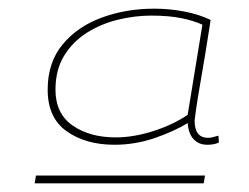

<svg xmlns="http://www.w3.org/2000/svg" viewBox="-20 -698 575 443"><path d="M466 -652Q466 -652 462.5 -629.5Q459 -607 453.5 -573Q448 -539 442 -505Q436 -471 432.5 -446.5Q429 -422 429 -420Q429 -380 460 -380Q464 -380 469 -381Q474 -382 484 -385L485 -369Q478 -366 471.5 -365Q465 -364 458 -364Q439 -364 427 -376.5Q415 -389 413 -414Q382 -395 337 -379.5Q292 -364 244 -364Q178 -364 134 -395Q90 -426 90 -491Q90 -554 124.5 -595.5Q159 -637 215 -657.5Q271 -678 336 -678Q371 -678 405 -671.5Q439 -665 466 -652ZM108 -491Q108 -436 147.5 -408.5Q187 -381 247 -381Q288 -381 333.5 -395.5Q379 -410 413 -433L447 -641Q428 -650 399 -656Q370 -662 329 -662Q291 -662 252 -652.5Q213 -643 180.5 -622.5Q148 -602 128 -569.5Q108 -537 108 -491ZM60 -275 63 -293H453L450 -275Z"/></svg>

Font: Georama ExtraExtended Thin
Style: Italic
Weight: 100
Width: 8
Italic angle: -9°
Designer: Jean-Baptiste Levee
Foundry: Production Type
Version: Version 1.000